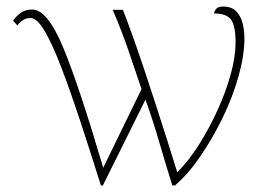

<svg xmlns="http://www.w3.org/2000/svg" viewBox="-20 -566 815 586"><path d="M288 0Q255 -105 224.5 -197.5Q194 -290 167 -360.5Q140 -431 116.5 -471Q93 -511 73 -511Q59 -511 48.5 -503.5Q38 -496 33 -488L20 -503Q27 -514 41.5 -525.5Q56 -537 78 -537Q125 -537 173.5 -419.5Q222 -302 295 -54L412 -294Q394 -347 373.5 -407.5Q353 -468 324 -536H355Q367 -506 383.5 -460Q400 -414 418.5 -359Q437 -304 455.5 -246.5Q474 -189 491 -136Q508 -83 521 -40Q556 -75 587.5 -125Q619 -175 644.5 -231Q670 -287 684.5 -340.5Q699 -394 699 -435Q699 -489 684.5 -507Q670 -525 633 -525Q635 -534 641 -540Q647 -546 661 -546Q687 -546 701 -531.5Q715 -517 720.5 -495Q726 -473 726 -449Q726 -397 708 -333Q690 -269 659 -205.5Q628 -142 590.5 -87.5Q553 -33 514 0H506Q487 -60 467 -129Q447 -198 424 -262L294 0Z"/></svg>

Font: Noto Serif Thin
Style: Regular
Weight: 100
Designer: Monotype Design Team
Foundry: Monotype Imaging Inc.
Version: Version 2.015